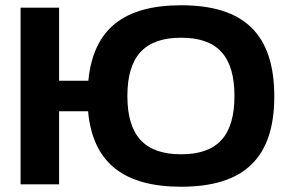

<svg xmlns="http://www.w3.org/2000/svg" viewBox="-20 -699 1092 728"><path d="M58 -670V0H204V-277H314C332 -81 450 9 667 9C903 9 1020 -98 1020 -333C1020 -572 903 -679 667 -679C451 -679 334 -590 315 -393H204V-670ZM463 -335C463 -485 528 -556 667 -556C805 -556 869 -485 869 -335C869 -185 805 -114 667 -114C528 -114 463 -185 463 -335Z"/></svg>

Font: LT Wave Bold
Style: Regular
Weight: 700
Designer: Daniel Lyons
Version: Version 2.5 (Glyphs App)